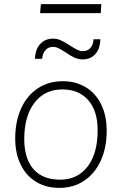

<svg xmlns="http://www.w3.org/2000/svg" viewBox="-20 -907 593 934"><path d="M54 -233Q54 -316 82.5 -379Q111 -442 163.5 -477Q216 -512 285 -512Q349 -512 397.5 -482.5Q446 -453 472.5 -398.5Q499 -344 499 -271Q499 -188 470 -125Q441 -62 389 -27.5Q337 7 269 7Q204 7 155.5 -22.5Q107 -52 80.5 -106.5Q54 -161 54 -233ZM455 -274Q455 -367 409.5 -419.5Q364 -472 283 -472Q198 -472 148 -407.5Q98 -343 98 -230Q98 -135 143 -84Q188 -33 273 -33Q357 -33 406 -96.5Q455 -160 455 -274ZM238 -719Q259 -719 278 -710Q297 -701 323 -684Q345 -670 357.5 -664Q370 -658 382 -658Q406 -658 420 -674Q434 -690 435 -716H468Q467 -669 443.5 -643.5Q420 -618 382 -618Q361 -618 341.5 -627Q322 -636 298 -653Q276 -667 263.5 -673Q251 -679 239 -679Q215 -679 201 -663Q187 -647 185 -621H150Q152 -668 176 -693.5Q200 -719 238 -719ZM179 -887H473L470 -843H175Z"/></svg>

Font: Muli ExtraLight
Style: Italic
Weight: 275
Italic angle: -4.541°
Designer: Vernon Adams
Foundry: Vernon Adams
Version: Version 2.001